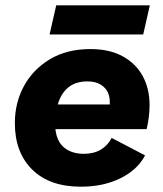

<svg xmlns="http://www.w3.org/2000/svg" viewBox="-20 -695 613 724"><path d="M285 9Q167 9 101.5 -55.5Q36 -120 36 -231Q36 -307 70 -370Q104 -433 168 -471.5Q232 -510 321 -510Q393 -510 443 -482.5Q493 -455 518.5 -407.5Q544 -360 544 -299Q544 -255 533 -208H189Q194 -161 222.5 -138Q251 -115 296 -115Q334 -115 360.5 -131Q387 -147 401 -175L527 -109Q499 -55 434.5 -23Q370 9 285 9ZM310 -388Q264 -388 236.5 -364.5Q209 -341 198 -301H394Q394 -306 394 -311Q394 -346 371.5 -367Q349 -388 310 -388ZM545 -675 520 -565H167L192 -675Z"/></svg>

Font: Prodigy Sans
Style: Bold Italic
Weight: 700
Italic angle: -13°
Designer: Wei Huang
Foundry: Wei Huang
Version: Version 1.003; ttfautohint (v1.8.3)